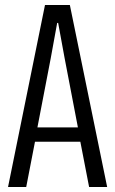

<svg xmlns="http://www.w3.org/2000/svg" viewBox="-20 -749 461 769"><path d="M12.2 0 160.2 -729H259.8L409.2 0H336.9L301.8 -181.2H120.1L85 0ZM129.9 -238.8H292L238.8 -516.1L212.9 -657.2H209L183.1 -515.1Z"/></svg>

Font: Lumene Sans Condensed
Style: Regular
Weight: 400
Width: 3
Designer: Deni Anggara
Version: Version 1.003;Glyphs 3.1.2 (3151)